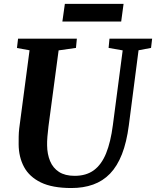

<svg xmlns="http://www.w3.org/2000/svg" viewBox="-20 -938 787 968"><path d="M678.5 -684.5 629.5 -306Q618.5 -221 594.8 -160.5Q571 -100 534.8 -62.5Q498.5 -25 449.5 -7.5Q400.5 10 340 10Q244 10 186 -18.2Q128 -46.5 101.2 -96.2Q74.5 -146 74 -210Q74 -229 74.2 -249.2Q74.5 -269.5 77 -291L129 -684.5L65.5 -696L71 -743H367.5L363 -696.5L275.5 -684L224.5 -302Q221 -274 219 -249Q217 -224 217.5 -205Q218 -161 232.5 -126Q247 -91 277.5 -71.2Q308 -51.5 356.5 -51.5Q415 -51.5 453.5 -80Q492 -108.5 515 -165.2Q538 -222 549 -307L598.5 -684L527.5 -696.5L532 -743H747L741.5 -696.5ZM307 -918.5H603L591 -829.5H294.5Z"/></svg>

Font: Merriweather 28pt
Style: Bold Italic
Weight: 700
Italic angle: -7.8°
Version: Version 2.101